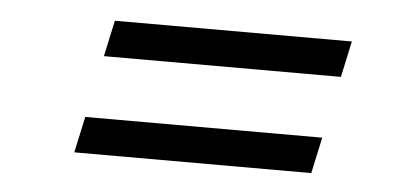

<svg xmlns="http://www.w3.org/2000/svg" viewBox="-30 -515 660 318"><g transform="rotate(5 300.0 -356.5)"><path d="M102 -245 115 -305H509L496 -245ZM137 -408 150 -468H544L531 -408Z"/></g></svg>

Font: Red Hat Display VF
Style: Italic
Weight: 300
Italic angle: -12°
Designer: Pentagram, MCKL
Foundry: Pentagram, MCKL
Version: Version 1.010